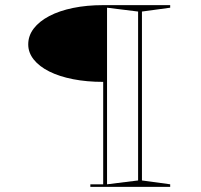

<svg xmlns="http://www.w3.org/2000/svg" viewBox="-20 -728 783 748"><path d="M643 -708V-698L533 -683V-25L643 -10V0H332V-10H382V-409Q318 -409 264.5 -419.5Q211 -430 172 -449.5Q133 -469 111.5 -496Q90 -523 90 -555Q90 -589 111.5 -617Q133 -645 172 -665.5Q211 -686 264.5 -697Q318 -708 382 -708ZM397 -698V-10L518 -25V-683Z"/></svg>

Font: Kalnia Expanded Thin
Style: Regular
Weight: 250
Width: 7
Designer: Frida Medrano
Foundry: Frida Medrano
Version: Version 1.105